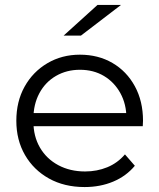

<svg xmlns="http://www.w3.org/2000/svg" viewBox="-20 -751 644 776"><path d="M322 5Q240 5 178 -29.5Q116 -64 81 -124.5Q46 -185 46 -263Q46 -341 79.5 -401Q113 -461 171.5 -495.5Q230 -530 303 -530Q377 -530 434.5 -496.5Q492 -463 525 -402.5Q558 -342 558 -263Q558 -258 557.5 -252.5Q557 -247 557 -241H100V-294H519L491 -273Q491 -330 466.5 -374.5Q442 -419 400 -444Q358 -469 303 -469Q249 -469 206 -444Q163 -419 139 -374Q115 -329 115 -271V-260Q115 -200 141.5 -154.5Q168 -109 215.5 -83.5Q263 -58 324 -58Q372 -58 413.5 -75Q455 -92 485 -127L525 -81Q490 -39 437.5 -17Q385 5 322 5ZM237 -607 374 -731H469L307 -607Z"/></svg>

Font: MOST Montserrat
Style: Regular
Weight: 400
Designer: Julieta Ulanovsky
Foundry: Julieta Ulanovsky
Version: Version 8.000;March 11, 2024;FontCreator 15.0.0.2926 64-bit